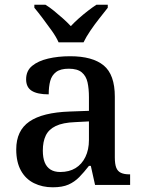

<svg xmlns="http://www.w3.org/2000/svg" viewBox="-20 -786 613 816"><path d="M204 10Q160 10 124.5 -7.5Q89 -25 69 -61Q49 -97 49 -151Q49 -231 105 -269.5Q161 -308 276 -312L358 -315V-373Q358 -409 352 -436Q346 -463 327.5 -478.5Q309 -494 272 -494Q237 -494 218.5 -480Q200 -466 193.5 -442Q187 -418 187 -385Q139 -385 115 -400Q91 -415 91 -449Q91 -485 116.5 -506Q142 -527 184.5 -537Q227 -547 278 -547Q373 -547 420.5 -508Q468 -469 468 -375V-117Q468 -89 474 -73.5Q480 -58 494 -51.5Q508 -45 530 -45H533V0H384L366 -81H358Q337 -54 317 -33.5Q297 -13 271 -1.5Q245 10 204 10ZM236 -55Q274 -55 301 -71.5Q328 -88 343 -119Q358 -150 358 -191V-270L300 -267Q247 -265 217 -250.5Q187 -236 174.5 -210Q162 -184 162 -146Q162 -116 170 -96Q178 -76 194.5 -65.5Q211 -55 236 -55ZM229 -606Q219 -629 200 -655.5Q181 -682 161.5 -708Q142 -734 126 -753V-766H173Q191 -755 210 -739.5Q229 -724 247.5 -707.5Q266 -691 281 -675Q296 -691 314.5 -707.5Q333 -724 353 -739.5Q373 -755 390 -766H438V-753Q423 -734 402.5 -708Q382 -682 364 -655.5Q346 -629 335 -606Z"/></svg>

Font: Noto Serif Hebrew Medium
Style: Regular
Weight: 500
Version: Version 2.003